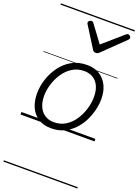

<svg xmlns="http://www.w3.org/2000/svg" viewBox="-223 -973 1036 1437"><g transform="rotate(20 294.5 -255.0)"><path d="M249 19Q189 19 147 -7.5Q105 -34 83.5 -81.5Q62 -129 62 -191Q62 -247 80.5 -304.5Q99 -362 134.5 -411Q170 -460 222.5 -489.5Q275 -519 343 -519Q401 -519 442.5 -493.5Q484 -468 506.5 -422Q529 -376 529 -315Q529 -272 517.5 -225.5Q506 -179 484 -135.5Q462 -92 428 -57Q394 -22 349.5 -1.5Q305 19 249 19ZM253 -31Q307 -31 347.5 -57Q388 -83 415.5 -125Q443 -167 457.5 -216Q472 -265 472 -311Q472 -359 456.5 -394.5Q441 -430 411 -449.5Q381 -469 338 -469Q286 -469 245 -443.5Q204 -418 176 -376.5Q148 -335 133 -286.5Q118 -238 118 -193Q118 -144 134 -107.5Q150 -71 180.5 -51Q211 -31 253 -31ZM552 -840Q561 -840 568 -833Q575 -826 575 -818Q575 -813 573 -809.5Q571 -806 567 -802L399 -639Q391 -631 384.5 -628.5Q378 -626 369 -626Q362 -626 356 -629Q350 -632 345 -640L242 -804Q239 -808 237.5 -812Q236 -816 236 -819Q236 -828 245 -834Q254 -840 261 -840Q267 -840 271 -837.5Q275 -835 278 -830L378 -695L533 -830Q539 -835 543 -837.5Q547 -840 552 -840ZM0 365H589V375H0ZM0 -20H589V0H0ZM0 -505H589V-500H0ZM0 -885H589V-875H0Z"/></g></svg>

Font: Playwrite AT Guides
Style: Italic
Weight: 400
Italic angle: -13.0072°
Designer: Veronika Burian, José Scaglione
Foundry: TypeTogether
Version: Version 1.002